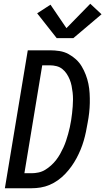

<svg xmlns="http://www.w3.org/2000/svg" viewBox="-20 -1003 561 1023"><path d="M6 0 128 -735H246Q272 -735 297.5 -731Q323 -727 345 -715Q367 -703 385 -686.5Q403 -670 415.5 -649Q428 -628 437 -604.5Q446 -581 451 -556.5Q456 -532 457.5 -506Q459 -480 458.5 -454Q458 -428 455 -401.5Q452 -375 447 -349Q443 -325 438 -301Q433 -277 426 -253Q419 -229 409.5 -206Q400 -183 388 -160.5Q376 -138 361 -117Q346 -96 328 -77Q310 -58 289 -43Q268 -28 244.5 -18Q221 -8 196.5 -4Q172 0 148 0ZM110 -80H148Q166 -80 185 -84Q204 -88 220.5 -98Q237 -108 252 -121.5Q267 -135 279 -150.5Q291 -166 300.5 -183Q310 -200 318 -217.5Q326 -235 332 -253Q338 -271 343 -289Q348 -307 352 -325Q356 -343 359 -362Q362 -380 364 -399Q366 -418 367.5 -436.5Q369 -455 369 -473.5Q369 -492 367 -510Q365 -528 361.5 -545.5Q358 -563 351.5 -579Q345 -595 335.5 -609.5Q326 -624 312.5 -635Q299 -646 281.5 -650.5Q264 -655 246 -655H205ZM282 -800 178 -932 249 -978 334 -853 461 -983 521 -927 371 -800Z"/></svg>

Font: Iosevka SS04 Medium Oblique
Style: Regular
Weight: 500
Italic angle: -9°
Monospace: yes
Designer: Belleve Invis
Foundry: Belleve Invis
Version: Version 19.0.0; ttfautohint (v1.8.4)